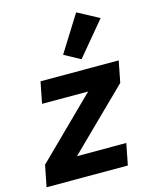

<svg xmlns="http://www.w3.org/2000/svg" viewBox="-132 -893 760 970"><g transform="rotate(-15 248.0 -407.5)"><path d="M474 -755 362 -815 243 -625 327 -579ZM414 0 436 -112H178L485 -413L507 -525H98L76 -413H317L11 -112L-11 0Z"/></g></svg>

Font: Braiins Sans
Style: Bold Italic
Weight: 700
Italic angle: -11.31°
Designer: Mike Abbink, Paul van der Laan, Pieter van Rosmalen, Jiri Chlebus, Lubos Buracinsky
Foundry: Bold Monday, Sudetype
Version: Version 1.000;hotconv 1.0.109;makeotfexe 2.5.65596